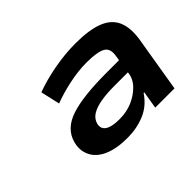

<svg xmlns="http://www.w3.org/2000/svg" viewBox="-79 -858 620 620"><g transform="rotate(-45 231.0 -547.5)"><path d="M208 -380Q159 -380 126.5 -394Q94 -408 81 -434.5Q68 -461 77 -493Q90 -540 145.5 -558.5Q201 -577 309 -577H369L362 -529H295Q261 -529 235 -524.5Q209 -520 192.5 -510Q176 -500 171 -482Q166 -462 181.5 -451.5Q197 -441 232 -441Q265 -441 291.5 -452.5Q318 -464 336.5 -483Q355 -502 358 -527L368 -592Q374 -624 354.5 -635Q335 -646 286 -646Q248 -646 206 -637Q164 -628 130 -615L115 -681Q155 -696 205.5 -705.5Q256 -715 305 -715Q366 -715 402.5 -701Q439 -687 453 -657Q467 -627 460 -579L428 -386H340L350 -446H347Q323 -410 286.5 -395Q250 -380 208 -380Z"/></g></svg>

Font: Nunito Sans 7pt Expanded
Style: Bold Italic
Weight: 700
Width: 7
Italic angle: -9°
Designer: Vernon Adams
Foundry: Vernon Adams
Version: Version 3.101;gftools[0.9.27]